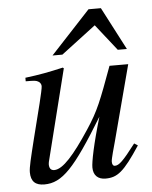

<svg xmlns="http://www.w3.org/2000/svg" viewBox="-50 -703 600 756"><g transform="rotate(-5 250.0 -325.0)"><path d="M465 -492 377 -661H328L171 -492H210L347 -596L429 -492ZM461 -119C410 -52 394 -38 378 -38C371 -38 367 -44 367 -55C367 -67 381 -114 386 -133L465 -432H391C342 -298 328 -260 281 -189C219 -95 173 -42 139 -42C124 -42 119 -52 119 -67C119 -71 121 -80 122 -83L211 -438L207 -441C150 -428 114 -421 57 -414V-400C95 -400 98 -399 107 -394C113 -391 118 -383 118 -376C118 -368 112 -342 104 -309L69 -170C51 -97 42 -61 42 -42C42 -5 60 11 95 11C166 11 216 -42 334 -236C302 -128 289 -61 289 -39C289 -8 307 9 337 9C384 9 410 -11 475 -110Z"/></g></svg>

Font: XITS
Style: Italic
Weight: 400
Italic angle: -16.33°
Designer: MicroPress Inc., with final additions and corrections provided by Coen Hoffman, Elsevier (retired)
Version: Version 1.302